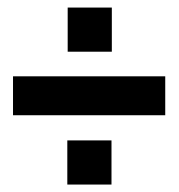

<svg xmlns="http://www.w3.org/2000/svg" viewBox="-20 -620 484 518"><path d="M15.1 -309.1V-414.1H425.8V-309.1ZM161.6 -122.1V-241.2H280.8V-122.1ZM162.6 -480.5V-599.6H281.7V-480.5Z"/></svg>

Font: News Cycle
Style: Bold
Weight: 700
Version: Version 0.5.1